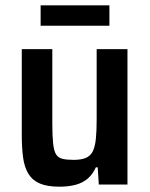

<svg xmlns="http://www.w3.org/2000/svg" viewBox="-20 -695 563 723"><path d="M204 8Q158 8 130 -4Q102 -16 87 -40.5Q72 -65 67 -101.5Q62 -138 62 -187V-510H177V-230Q177 -183 180 -155Q183 -127 191 -114Q199 -101 215 -97Q231 -93 257 -93Q286 -93 303.5 -100.5Q321 -108 329.5 -125.5Q338 -143 341 -172.5Q344 -202 344 -246V-510H460V0H352L348 -65H341Q330 -40 311.5 -23.5Q293 -7 266 0.5Q239 8 204 8ZM133 -598V-675H392V-598Z"/></svg>

Font: Saira SemiCondensed SemiBold
Style: Regular
Weight: 600
Width: 4
Designer: Hector Gatti with collaboration of the Omnibus-Type team
Foundry: Omnibus-Type
Version: Version 1.101